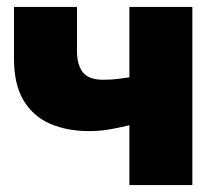

<svg xmlns="http://www.w3.org/2000/svg" viewBox="-20 -535 641 555"><path d="M354 0V-173Q321.5 -165 293.8 -160.5Q266 -156 238 -156Q174 -156 125 -177.2Q76 -198.5 48.2 -244.5Q20.5 -290.5 20.5 -364.5V-515H202.5V-388.5Q202.5 -347.5 219.5 -326Q236.5 -304.5 277.5 -304.5Q302.5 -304.5 320.2 -306.8Q338 -309 354 -311.5V-515H536V0Z"/></svg>

Font: Geologica ExtraBold
Style: Regular
Weight: 800
Designer: Sindre Bremnes, Frode Helland
Foundry: Monokrom Skriftforlag AS
Version: Version 1.010;gftools[0.9.28]